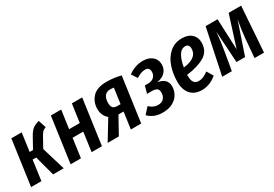

<svg xmlns="http://www.w3.org/2000/svg" viewBox="22 -1238 2777 1948"><g transform="rotate(-30 1410.5 -264.0)"><path d="M451 -453Q422 -442 408.5 -426.5Q395 -411 373 -371L319 -273L401 0H277L214 -234H172L140 0H19L93 -529H214L185 -316H224L291 -437Q317 -484 343.5 -506.5Q370 -529 422 -543Z M728 0 759 -223H634L603 0H482L556 -529H677L647 -316H772L802 -529H923L849 0Z M1382 -522 1309 0H1188L1215 -195H1155L1047 0H916L1053 -225Q1026 -246 1011.5 -278Q997 -310 997 -349Q997 -429 1049 -486Q1101 -543 1217 -543Q1296 -543 1382 -522ZM1122 -348Q1122 -310 1137 -292.5Q1152 -275 1186 -275H1226L1251 -455Q1218 -458 1211 -458Q1165 -458 1143.5 -428Q1122 -398 1122 -348Z M1790 -416Q1790 -364 1757.5 -328.5Q1725 -293 1660 -281Q1770 -264 1770 -170Q1770 -123 1746.5 -81Q1723 -39 1675 -12.5Q1627 14 1555 14Q1453 14 1390 -51L1453 -121Q1478 -98 1502 -87.5Q1526 -77 1554 -77Q1599 -77 1621.5 -104Q1644 -131 1644 -172Q1644 -205 1625 -218Q1606 -231 1570 -231H1511L1534 -316H1572Q1617 -316 1641.5 -340.5Q1666 -365 1666 -401Q1666 -454 1615 -454Q1588 -454 1564.5 -445Q1541 -436 1511 -417L1467 -484Q1547 -543 1641 -543Q1707 -543 1748.5 -508.5Q1790 -474 1790 -416Z M2251 -408Q2251 -306 2171.5 -258.5Q2092 -211 1960 -195V-181Q1960 -128 1978.5 -104.5Q1997 -81 2032 -81Q2061 -81 2086.5 -92Q2112 -103 2145 -127L2189 -53Q2108 15 2015 15Q1932 15 1885 -36.5Q1838 -88 1838 -183Q1838 -275 1866 -357.5Q1894 -440 1953 -491.5Q2012 -543 2098 -543Q2170 -543 2210.5 -505Q2251 -467 2251 -408ZM2132 -405Q2132 -456 2086 -456Q2038 -456 2009 -404.5Q1980 -353 1968 -276Q2052 -286 2092 -318Q2132 -350 2132 -405Z M2748 0H2637L2656 -225Q2664 -313 2685 -429L2559 -57H2458L2435 -427Q2425 -313 2409 -222L2371 0H2258L2369 -529H2509L2524 -167L2639 -529H2785Z"/></g></svg>

Font: Fira Sans Extra Condensed Medium
Style: Italic
Weight: 500
Width: 3
Italic angle: -8°
Designer: Carrois Corporate & Edenspiekermann AG
Foundry: Carrois Corporate GbR & Edenspiekermann AG
Version: Version 4.203